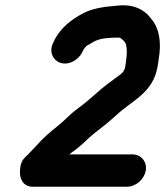

<svg xmlns="http://www.w3.org/2000/svg" viewBox="-20 -674 628 730"><path d="M534 -25C540 -59 517 -87 483 -87H244C249 -91 253 -95 258 -98C280 -114 296 -128 315 -147C340 -170 372 -192 397 -214L421 -235C481 -292 561 -319 579 -420C580 -427 582 -436 583 -447C595 -514 585 -566 557 -600L543 -617C517 -643 478 -660 420 -652C372 -648 331 -642 295 -623C250 -599 214 -570 189 -526L184 -515C163 -477 183 -445 207 -436C242 -423 279 -448 292 -474L297 -484C300 -491 306 -496 311 -501C326 -508 333 -515 346 -520C367 -529 402 -531 427 -531C431 -531 434 -531 437 -530C446 -524 459 -513 460 -500C465 -478 460 -443 456 -420C453 -403 443 -394 431 -386C404 -366 372 -343 347 -320L324 -300C307 -285 289 -271 270 -257C243 -237 223 -213 197 -193C170 -172 142 -147 120 -122L86 -86C73 -74 63 -66 58 -43C50 -2 63 34 102 36H462C496 36 528 9 534 -25Z"/></svg>

Font: Blanket
Style: BdObl
Weight: 700
Foundry: Cannot Into Space Fonts
Version: Version 0.9